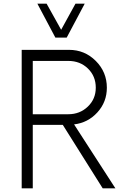

<svg xmlns="http://www.w3.org/2000/svg" viewBox="-20 -1020 662 1040"><path d="M341.2 -816.2H280L182.5 -1000H232.5L311.2 -858.8L388.8 -1000H438.8ZM381.2 -346.2 605 0H536.2L320 -343.8H157.5V0H97.5V-750H353.8Q438.8 -750 498.8 -690Q558.8 -630 558.8 -545Q558.8 -467.5 507.5 -411.2Q456.2 -355 381.2 -346.2ZM157.5 -401.2H350Q412.5 -401.2 455.6 -442.5Q498.8 -483.8 498.8 -545Q498.8 -607.5 456.2 -648.8Q413.8 -690 350 -690H157.5Z"/></svg>

Font: Now Light
Style: Regular
Weight: 300
Designer: Alfredo Marco Pradil
Foundry: Alfredo Marco Pradil
Version: Version 1.002;PS 001.002;hotconv 1.0.88;makeotf.lib2.5.64775